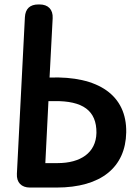

<svg xmlns="http://www.w3.org/2000/svg" viewBox="-20 -806 623 864"><path d="M548 -210C551 -377 423 -465 203 -457L217 -724C219 -763 197 -786 158 -786H153C115 -786 94 -767 92 -728L56 -24C54 15 76 38 115 38H234C436 38 545 -54 548 -210ZM184 -72 198 -351H223C353 -353 415 -308 414 -208C412 -118 342 -72 239 -72Z"/></svg>

Font: 寒蝉团圆体 Round
Style: Regular
Weight: 500
Designer: 寒蝉字型
Version: Version 2.700;Glyphs 3.1.1 (3135)